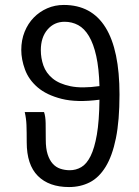

<svg xmlns="http://www.w3.org/2000/svg" viewBox="-20 -744 562 776"><path d="M145 -541Q145 -509 155.5 -479Q166 -449 192.5 -427Q219 -405 265 -395.5Q311 -386 382 -396Q380 -468 369 -517.5Q358 -567 339.5 -598Q321 -629 296 -642.5Q271 -656 241 -656Q199 -656 172 -624.5Q145 -593 145 -541ZM259 12Q178 12 133 -33Q88 -78 88 -169Q88 -212 87 -238.5Q86 -265 80 -291H158Q164 -274 164.5 -246.5Q165 -219 165 -179Q165 -144 172.5 -120.5Q180 -97 193 -82.5Q206 -68 224 -62Q242 -56 262 -56Q287 -56 308.5 -68.5Q330 -81 346 -113Q362 -145 371.5 -200Q381 -255 382 -341Q290 -329 229 -344.5Q168 -360 132 -391Q96 -422 81 -463Q66 -504 66 -542Q66 -582 79.5 -615.5Q93 -649 116.5 -673Q140 -697 171 -710.5Q202 -724 238 -724Q350 -724 406.5 -633Q463 -542 463 -362Q463 -257 448.5 -185.5Q434 -114 407 -70Q380 -26 342.5 -7Q305 12 259 12Z"/></svg>

Font: SourceSansPro
Style: Book
Weight: 400
Designer: Paul D. Hunt
Foundry: Adobe Systems Incorporated
Version: Version 2.021;PS 2.000;hotconv 1.0.86;makeotf.lib2.5.63406